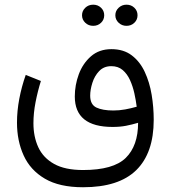

<svg xmlns="http://www.w3.org/2000/svg" viewBox="-20 -580 725 816"><path d="M470.2 -515.1Q470.2 -533.7 484.1 -546.9Q498 -560.1 517.6 -560.1Q537.6 -560.1 551 -547.1Q564.5 -534.2 564.5 -515.1Q564.5 -496.1 551 -483.2Q537.6 -470.2 517.6 -470.2Q498 -470.2 484.1 -483.4Q470.2 -496.6 470.2 -515.1ZM328.6 -515.1Q328.6 -533.7 342.3 -546.9Q356 -560.1 376 -560.1Q396 -560.1 409.4 -547.1Q422.9 -534.2 422.9 -515.1Q422.9 -496.1 409.4 -483.2Q396 -470.2 376 -470.2Q356 -470.2 342.3 -483.4Q328.6 -496.6 328.6 -515.1ZM333 215.8Q232.4 215.8 170.7 179.4Q108.9 143.1 80.6 80.8Q52.2 18.6 52.2 -59.1Q52.2 -108.4 62 -160.2Q71.8 -211.9 89.4 -261.7L153.8 -235.8Q140.1 -191.9 131.1 -145.8Q122.1 -99.6 122.1 -56.2Q122.1 1 142.8 45.9Q163.6 90.8 210 116.7Q256.3 142.6 333 142.6Q461.9 142.6 514.4 91.1Q566.9 39.6 566.9 -58.1Q540.5 -50.3 515.4 -45.4Q490.2 -40.5 458.5 -40.5Q297.9 -40.5 297.9 -169.9Q297.9 -218.3 314.9 -264.4Q332 -310.5 366.7 -340.8Q401.4 -371.1 453.6 -371.1Q505.4 -371.1 540 -344.7Q574.7 -318.4 595.2 -274.4Q615.7 -230.5 624.5 -177.5Q633.3 -124.5 633.3 -70.8Q633.3 70.3 559.1 143.1Q484.9 215.8 333 215.8ZM461.9 -110.4Q487.3 -110.4 512.2 -115Q537.1 -119.6 561 -126.5Q557.6 -153.8 551 -183.6Q544.4 -213.4 532.5 -239.7Q520.5 -266.1 501.2 -282.5Q481.9 -298.8 453.1 -298.8Q421.4 -298.8 401.6 -278.1Q381.8 -257.3 372.6 -228Q363.3 -198.7 363.3 -173.3Q363.3 -135.7 389.6 -123Q416 -110.4 461.9 -110.4Z"/></svg>

Font: Vazirmatn RD Light
Style: Regular
Weight: 300
Designer: Saber Rastikerdar
Foundry: Saber Rastikerdar
Version: Version 32.102